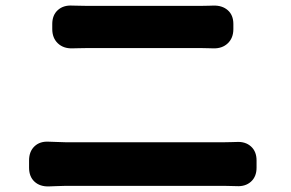

<svg xmlns="http://www.w3.org/2000/svg" viewBox="-20 -702 1040 687"><path d="M167 -616Q167 -648 187 -666Q207 -684 239 -682Q246 -682 263.5 -681.5Q281 -681 290 -681Q317 -681 361.5 -681Q406 -681 457.5 -681Q509 -681 558 -681Q607 -681 645 -681Q683 -681 700 -681Q714 -681 726.5 -681.5Q739 -682 743 -682Q775 -683 795 -665.5Q815 -648 815 -616V-598Q815 -566 795 -547Q775 -528 743 -529Q738 -529 724 -529.5Q710 -530 700 -530Q684 -530 643 -530Q602 -530 549.5 -530Q497 -530 444 -530Q391 -530 349.5 -530Q308 -530 291 -530Q278 -530 261 -529.5Q244 -529 239 -529Q207 -528 187 -547Q167 -566 167 -598ZM84 -128Q84 -160 103.5 -178.5Q123 -197 155 -195Q163 -195 184 -194Q205 -193 215 -193Q231 -193 274.5 -193Q318 -193 376.5 -193Q435 -193 499 -193Q563 -193 621.5 -193Q680 -193 723 -193Q766 -193 782 -193Q793 -193 807.5 -193.5Q822 -194 826 -194Q858 -196 878 -178Q898 -160 898 -128V-102Q898 -70 878 -52Q858 -34 826 -36Q820 -36 805 -36.5Q790 -37 782 -37Q766 -37 723 -37Q680 -37 621.5 -37Q563 -37 499 -37Q435 -37 376.5 -37Q318 -37 274.5 -37Q231 -37 215 -37Q201 -37 181 -36Q161 -35 155 -35Q123 -34 103.5 -52Q84 -70 84 -102Z"/></svg>

Font: Chiron GoRound TC EB
Style: Regular
Weight: 700
Designer: Ryoko NISHIZUKA 西塚涼子 (kana, bopomofo & ideographs); Paul D. Hunt (Latin, Greek & Cyrillic); Sandoll Communications 산돌커뮤니
Foundry: Adobe
Version: Version 1.000;hotconv 1.1.1;makeotfexe 2.6.0